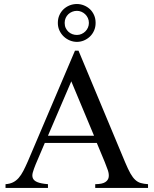

<svg xmlns="http://www.w3.org/2000/svg" viewBox="-20 -928 759 948"><path d="M450.2 0V-18.6Q484.9 -19 499.5 -28.6Q514.2 -38.1 516.6 -53.2Q519 -68.4 512.5 -87.6Q505.9 -106.9 497.6 -127L458 -222.2H201.2L156.2 -116.7Q147 -94.2 142.1 -77.1Q137.2 -60.1 142.3 -47.9Q147.5 -35.6 164.8 -28.6Q182.1 -21.5 216.8 -18.6V0H7.3V-18.6Q28.3 -20 43.9 -27.6Q59.6 -35.2 72 -49.3Q84.5 -63.5 95.2 -84.2Q106 -105 117.7 -131.8L350.1 -677.7H367.7L597.7 -127Q612.3 -92.3 624 -71.5Q635.7 -50.8 648.2 -39.6Q660.6 -28.3 675.5 -24.2Q690.4 -20 710.9 -18.6V0ZM332 -526.4 216.8 -257.8H444.3ZM418.9 -814.9Q418.9 -828.1 413.8 -839.1Q408.7 -850.1 400.4 -857.9Q392.1 -865.7 381.6 -870.1Q371.1 -874.5 359.9 -874.5Q347.7 -874.5 336.7 -870.1Q325.7 -865.7 317.4 -857.9Q309.1 -850.1 304.2 -839.1Q299.3 -828.1 299.3 -814.9Q299.3 -800.8 304.4 -789.8Q309.6 -778.8 318.1 -771Q326.7 -763.2 337.4 -759.3Q348.1 -755.4 359.9 -755.4Q372.1 -755.4 382.8 -760.3Q393.6 -765.1 401.6 -773.2Q409.7 -781.2 414.3 -792Q418.9 -802.7 418.9 -814.9ZM452.1 -814.9Q452.1 -793.9 444.3 -776.6Q436.5 -759.3 423.6 -747.1Q410.6 -734.9 394 -728Q377.4 -721.2 359.9 -721.2Q342.3 -721.2 325.4 -728Q308.6 -734.9 295.4 -747.1Q282.2 -759.3 273.9 -776.6Q265.6 -793.9 265.6 -814.9Q265.6 -835.9 273.2 -853Q280.8 -870.1 293.7 -882.3Q306.6 -894.5 323.7 -901.4Q340.8 -908.2 359.9 -908.2Q377.4 -908.2 394 -901.6Q410.6 -895 423.6 -883.1Q436.5 -871.1 444.3 -853.8Q452.1 -836.4 452.1 -814.9Z"/></svg>

Font: Doulos SIL
Style: Regular
Weight: 400
Designer: Walt Agee, Victor Gaultney, Peter Martin, Debbi Hosken
Foundry: SIL International
Version: Version 4.110; 2011; Maintenance release